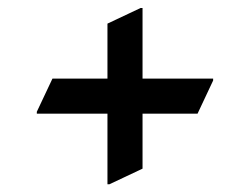

<svg xmlns="http://www.w3.org/2000/svg" viewBox="-20 -612 633 486"><path d="M340.8 -591.8V-413.1H519.5V-408.2L480 -324.2H340.8V-185.1L256.8 -145.5H252V-324.2H73.2V-329.1L112.8 -413.1H252V-552.2L335.9 -591.8Z"/></svg>

Font: Nova Round
Style: Book
Weight: 400
Version: Version 2.000